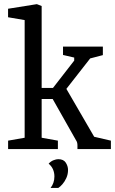

<svg xmlns="http://www.w3.org/2000/svg" viewBox="-20 -719 555 926"><path d="M19.1 0V-40.7L98.9 -54.7V-622.1L18.9 -635.8V-676.8L157.7 -699L180.9 -690V-294.9H235.5L337.9 -426.7V-441.4L283.9 -453.9V-494.3H476.1V-453.2L414.9 -437.2L300.1 -290.4L434.2 -59.4L514.8 -40.7V0H353.5V-18.2Q353.5 -33.3 346.6 -42.6L234.1 -241.5H180.9V-54.7L259.2 -40.7V0ZM223.8 187.5Q242.4 163.7 242.4 131.9Q242.4 114.3 235.9 98.6Q229.4 83 214.6 70.3Q225.6 58.5 238.6 53.6Q251.6 48.7 261 48.7Q286.6 48.7 297.4 65.7Q308.1 82.7 308.1 100.6Q308.1 121.6 299.9 139.6Q291.7 157.5 280.8 169.8Q270 182 261 187.5Z"/></svg>

Font: Faustina Light
Style: Regular
Weight: 300
Designer: Alfonso Garcia
Foundry: http://www.omnibus-type.com
Version: Version 1.200